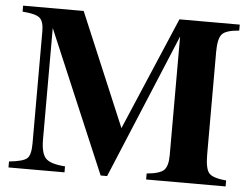

<svg xmlns="http://www.w3.org/2000/svg" viewBox="-49 -738 1043 799"><g transform="rotate(5 472.0 -338.0)"><path d="M678 -605 426 0H399L147 -594V-129Q147 -71 167 -50Q187 -29 248 -25V0H14V-25Q73 -31 89 -45.5Q105 -60 105 -108V-577Q105 -618 88 -632.5Q71 -647 16 -651V-676H269L468 -204L669 -676H921V-651Q866 -647 849.5 -628.5Q833 -610 833 -554V-126Q833 -69 848 -49.5Q863 -30 921 -25V0H589V-25Q644 -30 661 -47Q678 -64 678 -109Z"/></g></svg>

Font: STIX MathJax Main
Style: Bold
Weight: 700
Designer: MicroPress Inc., with final additions and corrections provided by Coen Hoffman, Elsevier (retired)
Version: Version 1.1.1